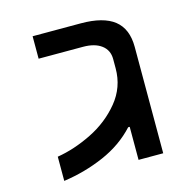

<svg xmlns="http://www.w3.org/2000/svg" viewBox="-94 -701 787 797"><g transform="rotate(-15 300.0 -302.0)"><path d="M413 -391V-431Q413 -469.5 384.2 -491Q355.5 -512.5 305.5 -512.5H114.5V-609H321.5Q418 -609 465.2 -571.8Q512.5 -534.5 512.5 -456.5V-306V0.5H406.5V-141.5H400Q343 -79.5 260.5 -43.8Q178 -8 86 5V-99Q159.5 -111 235 -148.2Q310.5 -185.5 361.8 -247.8Q413 -310 413 -391Z"/></g></svg>

Font: JuliaMono Medium
Style: Regular
Weight: 500
Monospace: yes
Designer: cormullion
Foundry: corm
Version: Version 0.054; ttfautohint (v1.8.4)